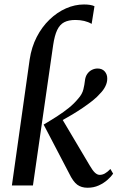

<svg xmlns="http://www.w3.org/2000/svg" viewBox="-20 -850 542 880"><path d="M34.5 0 116 -577.5Q124.5 -634 148.2 -680.2Q172 -726.5 206.8 -760Q241.5 -793.5 282.2 -811.5Q323 -829.5 365 -829.5Q380.5 -829.5 392.8 -827.5Q405 -825.5 413 -821.5L400 -740.5Q385 -749.5 366 -754Q347 -758.5 325.5 -758.5Q294.5 -758.5 274.2 -748Q254 -737.5 242 -712.2Q230 -687 223.5 -642.5L131 0ZM381 10.5Q353 10.5 334 -3.5Q315 -17.5 296.5 -56L180 -279Q215.5 -300 244 -318.5Q272.5 -337 296 -356Q319.5 -375 338.5 -398Q357 -418.5 362.2 -440.8Q367.5 -463 369 -478.5Q371 -498.5 379.8 -511Q388.5 -523.5 401.2 -529.8Q414 -536 427 -536Q448 -536 459.8 -522.8Q471.5 -509.5 471.5 -491Q472 -473 463.2 -455Q454.5 -437 439 -421.5Q425.5 -405.5 404.8 -389Q384 -372.5 360 -356.2Q336 -340 312 -325.5Q288 -311 267.5 -300L391.5 -91Q404.5 -68.5 415.2 -58.5Q426 -48.5 437 -48.5Q449 -48.5 460.5 -54.8Q472 -61 486 -75.5L498.5 -54Q489.5 -40.5 472.5 -25.5Q455.5 -10.5 432.5 0Q409.5 10.5 381 10.5Z"/></svg>

Font: Merriweather 96pt
Style: Italic
Weight: 400
Italic angle: -7.8°
Version: Version 2.101